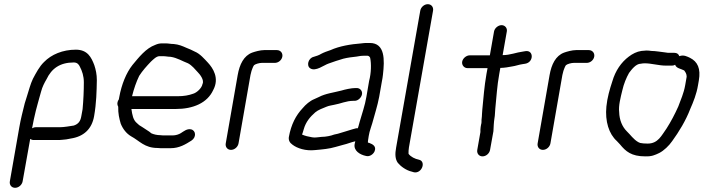

<svg xmlns="http://www.w3.org/2000/svg" viewBox="-20 -734 3357 916"><path d="M133 -122C138 -150 145 -182 151 -206L159 -236C161 -245 164 -255 167 -265L176 -297C182 -320 192 -339 202 -356C226 -407 266 -436 332 -436C348 -436 356 -427 361 -416C372 -395 380 -371 380 -341C380 -301 378 -256 374 -213L368 -180C364 -155 353 -142 332 -135C311 -132 287 -127 263 -127H150C144 -127 139 -125 133 -122ZM52 162C69 162 85 148 88 131L124 -71C129 -68 134 -66 140 -66H253C261 -66 269 -66 276 -67L296 -69C304 -70 310 -72 317 -73C378 -82 418 -117 429 -180C440 -243 441 -298 442 -352C442 -379 437 -402 430 -423C416 -460 398 -497 342 -497C279 -497 225 -474 190 -438C168 -417 152 -386 137 -358C125 -333 118 -304 108 -273L98 -241C89 -204 79 -167 72 -126L27 131C24 148 35 162 52 162Z M794 -463C826 -458 850 -442 877 -432C896 -422 911 -403 924 -389C933 -380 956 -352 946 -333C943 -314 919 -292 902 -287C880 -279 857 -275 828 -275H610C619 -311 630 -343 644 -372C660 -397 680 -419 700 -440C711 -450 726 -466 741 -466H758C770 -466 782 -463 794 -463ZM771 -527H752C742 -527 732 -525 721 -520C676 -504 642 -460 612 -424C582 -386 560 -331 549 -271L547 -260C540 -251 537 -237 544 -225C543 -193 549 -168 556 -144C566 -119 583 -97 605 -84C646 -62 669 -28 732 -28C741 -27 747 -27 752 -27H794C836 -27 866 -46 893 -63C918 -79 915 -112 891 -117C872 -121 856 -107 843 -99C834 -93 818 -88 805 -88H763C759 -88 753 -88 746 -89C729 -89 713 -93 702 -98L692 -106C683 -112 668 -122 660 -127L644 -137C640 -140 637 -143 634 -146C615 -161 611 -186 607 -214H818C902 -214 969 -243 997 -304C1028 -361 996 -409 972 -435C955 -453 934 -478 909 -488C897 -494 883 -501 869 -506C851 -514 833 -522 809 -524C795 -524 784 -527 771 -527Z M1118 -50 1175 -376C1177 -385 1179 -392 1180 -396C1182 -401 1187 -417 1192 -423C1199 -429 1218 -434 1229 -434H1291C1308 -434 1324 -447 1327 -464C1330 -481 1318 -495 1301 -495H1240C1222 -495 1197 -488 1183 -483C1143 -468 1123 -427 1114 -376L1057 -50C1054 -33 1065 -19 1082 -19C1099 -19 1115 -33 1118 -50Z M1744 -529H1726C1720 -529 1713 -528 1704 -527C1652 -523 1599 -514 1557 -495C1542 -490 1525 -484 1512 -477C1503 -471 1488 -466 1477 -463C1450 -457 1441 -420 1460 -408C1486 -391 1526 -424 1548 -431C1571 -439 1593 -447 1618 -454C1638 -459 1661 -462 1681 -464L1699 -467C1706 -468 1713 -468 1718 -468H1734C1739 -468 1745 -462 1746 -458C1752 -430 1751 -385 1741 -348L1728 -272C1721 -230 1707 -192 1696 -153L1690 -131L1687 -122C1682 -123 1677 -122 1672 -120L1661 -117C1638 -109 1616 -104 1592 -96L1574 -92C1559 -86 1534 -81 1514 -81C1500 -80 1482 -76 1469 -79C1450 -82 1435 -86 1421 -92C1424 -99 1426 -107 1429 -117C1439 -153 1460 -177 1484 -198C1498 -210 1521 -218 1538 -225C1550 -230 1561 -231 1574 -234C1604 -239 1632 -253 1666 -253H1672C1688 -253 1704 -268 1707 -284C1710 -300 1698 -314 1682 -314H1676C1656 -314 1625 -307 1609 -302C1571 -292 1533 -288 1501 -271L1479 -261C1459 -253 1438 -235 1424 -218C1392 -184 1369 -141 1358 -80C1356 -65 1362 -53 1375 -44C1398 -26 1439 -13 1483 -18C1518 -21 1551 -24 1581 -33L1617 -43C1639 -48 1653 -55 1675 -60L1672 -47C1666 -15 1697 4 1726 10C1743 15 1761 2 1767 -12C1777 -36 1758 -46 1742 -52C1739 -52 1737 -53 1735 -55L1736 -65C1738 -77 1740 -94 1743 -104L1749 -124L1756 -146C1767 -187 1781 -229 1789 -272L1802 -346C1804 -356 1806 -367 1807 -378C1815 -448 1818 -529 1744 -529Z M1985 -683 1870 -31C1864 1 1865 25 1878 43C1892 60 1918 79 1945 85L1955 88C1993 95 2014 36 1979 28C1959 24 1940 14 1930 1C1930 0 1930 0 1929 -1C1929 -9 1929 -21 1931 -31L2046 -683C2049 -700 2038 -714 2021 -714C2004 -714 1988 -700 1985 -683Z M2337 -584 2317 -470H2221C2205 -470 2188 -456 2185 -440C2182 -424 2194 -409 2210 -409H2306L2301 -382C2290 -319 2287 -270 2281 -211C2279 -196 2280 -183 2278 -169C2276 -159 2279 -150 2275 -139C2274 -132 2272 -124 2272 -116V-104L2257 -19C2254 -2 2265 12 2282 12C2299 12 2315 -2 2318 -19L2334 -108C2335 -129 2336 -152 2339 -170C2342 -185 2341 -199 2343 -216C2349 -271 2351 -322 2362 -382L2367 -410C2385 -410 2408 -414 2423 -417C2439 -419 2457 -426 2473 -428L2486 -430C2527 -437 2527 -496 2487 -490L2475 -488C2443 -484 2414 -471 2378 -471L2398 -584C2401 -600 2389 -614 2373 -614C2357 -614 2340 -600 2337 -584Z M2606 -50 2663 -376C2665 -385 2667 -392 2668 -396C2670 -401 2675 -417 2680 -423C2687 -429 2706 -434 2717 -434H2779C2796 -434 2812 -447 2815 -464C2818 -481 2806 -495 2789 -495H2728C2710 -495 2685 -488 2671 -483C2631 -468 2611 -427 2602 -376L2545 -50C2542 -33 2553 -19 2570 -19C2587 -19 2603 -33 2606 -50Z M3156 -421H3186C3191 -421 3196 -422 3201 -425C3206 -408 3229 -406 3244 -398C3250 -390 3256 -382 3256 -368L3249 -328C3242 -288 3228 -259 3216 -226C3200 -190 3180 -152 3160 -121C3136 -88 3120 -49 3070 -49C3052 -49 3046 -50 3034 -52L3025 -56C3002 -69 2988 -91 2970 -108C2949 -129 2935 -161 2934 -199C2930 -229 2941 -270 2949 -303C2956 -334 2968 -363 2981 -386C2993 -402 3014 -430 3037 -430C3043 -431 3049 -432 3055 -432C3088 -432 3123 -421 3156 -421ZM3221 -466C3217 -477 3209 -482 3197 -482H3167C3164 -482 3159 -483 3153 -484C3134 -486 3107 -491 3087 -491C3081 -492 3073 -493 3064 -493L3040 -491C3018 -488 2997 -477 2980 -464C2944 -437 2916 -397 2901 -345C2889 -309 2877 -267 2873 -226C2866 -155 2885 -95 2923 -61L2938 -45C2965 -12 2992 12 3058 12C3089 13 3104 6 3125 -4C3147 -15 3172 -39 3187 -61C3219 -105 3252 -159 3273 -214C3288 -248 3303 -285 3310 -327L3314 -350C3324 -407 3308 -440 3272 -458C3259 -464 3242 -474 3221 -466Z"/></svg>

Font: Blanket
Style: Obl
Weight: 400
Foundry: Cannot Into Space Fonts
Version: Version 0.9